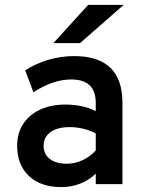

<svg xmlns="http://www.w3.org/2000/svg" viewBox="-20 -752 587 784"><path d="M230 12Q146 12 98 -33.5Q50 -79 50 -157Q50 -208 74.5 -245.8Q99 -283.5 143.5 -304.2Q188 -325 247.5 -325Q282.5 -325 314.2 -318.2Q346 -311.5 371 -298V-331Q371 -380 346 -403.8Q321 -427.5 270.5 -427.5Q233.5 -427.5 194 -414Q154.5 -400.5 116.5 -375L83 -464.5Q125 -492.5 177.5 -507.8Q230 -523 283 -523Q381.5 -523 430.8 -475.2Q480 -427.5 480 -332V0H371V-43Q344 -16.5 307.5 -2.2Q271 12 230 12ZM253 -83.5Q285.5 -83.5 316.2 -97.5Q347 -111.5 371 -137.5V-207Q348.5 -219.5 320.2 -226.2Q292 -233 265 -233Q215 -233 186.5 -212.8Q158 -192.5 158 -157Q158 -123 183 -103.2Q208 -83.5 253 -83.5ZM198 -576 340 -732H485L307 -576Z"/></svg>

Font: Overpass SemiBold
Style: Regular
Weight: 600
Designer: Delve Withrington, Dave Bailey, Thomas Jockin
Foundry: Delve Fonts LLC
Version: Version 4.000